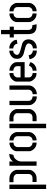

<svg xmlns="http://www.w3.org/2000/svg" viewBox="1388 -2120 917 3734"><g transform="rotate(-90 1847.0 -252.5)"><path d="M174.8 0V-79.1H248Q303.7 -79.1 324.2 -122.1Q330.1 -134.8 330.1 -146.5V-381.8Q330.1 -409.2 300.8 -430.7Q276.4 -449.2 242.2 -449.2H170.9V-528.3H242.2Q336.9 -528.3 386.7 -454.1Q411.1 -418 411.1 -384.8V-143.6Q411.1 -95.7 370.1 -51.8Q321.3 0 247.1 0ZM39.1 185.5V-528.3H125V185.5Z M491.2 0V-528.3H574.2V-456.1Q599.6 -499 650.4 -519.5Q677.7 -530.3 704.1 -530.3H721.7L702.1 -450.2Q648.4 -449.2 606.4 -392.6Q574.2 -347.7 574.2 -299.8V0Z M773.4 -144.5V-385.7Q773.4 -431.6 814.5 -475.6Q865.2 -528.3 941.4 -528.3V-449.2Q883.8 -449.2 861.3 -401.4Q854.5 -386.7 854.5 -372.1V-157.2Q854.5 -121.1 887.7 -95.7Q911.1 -78.1 941.4 -78.1V1Q848.6 1 797.9 -74.2Q773.4 -111.3 773.4 -144.5ZM983.4 1V-78.1Q1035.2 -78.1 1057.6 -125Q1065.4 -140.6 1065.4 -155.3V-372.1Q1065.4 -412.1 1031.2 -435.5Q1009.8 -449.2 982.4 -449.2V-528.3Q1072.3 -528.3 1121.1 -455.1Q1145.5 -418.9 1145.5 -385.7V-144.5Q1145.5 -96.7 1104.5 -51.8Q1056.6 0 983.4 1Z M1357.4 0V-79.1H1430.7Q1486.3 -79.1 1506.8 -122.1Q1512.7 -134.8 1512.7 -146.5V-381.8Q1512.7 -409.2 1483.4 -430.7Q1459 -449.2 1424.8 -449.2H1353.5V-528.3H1424.8Q1519.5 -528.3 1569.3 -454.1Q1593.8 -418 1593.8 -384.8V-143.6Q1593.8 -95.7 1552.7 -51.8Q1503.9 0 1429.7 0ZM1221.7 185.5V-528.3H1307.6V185.5Z M1669.9 -140.6V-527.3H1752.9V-150.4Q1752.9 -115.2 1788.1 -91.8Q1811.5 -77.1 1839.8 -77.1V4.9Q1746.1 4.9 1695.3 -68.4Q1669.9 -105.5 1669.9 -140.6ZM1882.8 4.9V-77.1Q1935.5 -77.1 1960 -119.1Q1968.8 -134.8 1968.8 -150.4V-527.3H2051.8V-140.6Q2051.8 -94.7 2009.8 -49.8Q1959 3.9 1882.8 4.9Z M2127 -144.5V-386.7Q2127.9 -431.6 2169.9 -475.6Q2220.7 -527.3 2293 -528.3V-451.2Q2246.1 -451.2 2219.7 -410.2Q2209 -392.6 2209 -377.9V-311.5H2427.7V-377.9Q2427.7 -421.9 2382.8 -442.4Q2362.3 -452.1 2340.8 -452.1V-528.3Q2408.2 -528.3 2460.9 -480.5Q2504.9 -438.5 2505.9 -387.7V-232.4H2209V-144.5Q2209 -117.2 2240.2 -93.8Q2265.6 -76.2 2293.9 -76.2V0Q2205.1 0 2154.3 -72.3Q2127 -110.4 2127 -144.5ZM2340.8 0V-77.1Q2399.4 -77.1 2428.7 -127.9Q2434.6 -138.7 2437.5 -148.4L2506.8 -123Q2489.3 -55.7 2426.8 -21.5Q2386.7 0 2340.8 0Z M2565.4 -138.7 2642.6 -153.3Q2642.6 -109.4 2688.5 -84Q2710.9 -73.2 2731.4 -72.3V4.9Q2636.7 4.9 2589.8 -63.5Q2565.4 -99.6 2565.4 -138.7ZM2570.3 -378.9Q2570.3 -467.8 2651.4 -510.7Q2690.4 -531.2 2729.5 -531.2V-455.1Q2684.6 -455.1 2660.2 -418Q2647.5 -399.4 2647.5 -378.9Q2647.5 -347.7 2696.3 -328.1Q2733.4 -312.5 2839.8 -287.1Q2906.2 -273.4 2934.6 -221.7Q2949.2 -194.3 2949.2 -160.2Q2949.2 -66.4 2874 -21.5Q2830.1 4.9 2773.4 4.9V-72.3Q2818.4 -72.3 2848.6 -103.5Q2870.1 -126 2870.1 -156.2Q2870.1 -195.3 2793 -218.8Q2773.4 -224.6 2730.5 -235.4Q2684.6 -246.1 2664.1 -252.9Q2589.8 -282.2 2574.2 -341.8Q2570.3 -359.4 2570.3 -378.9ZM2772.5 -454.1V-531.2Q2856.4 -531.2 2908.2 -468.8Q2940.4 -428.7 2940.4 -384.8L2863.3 -372.1Q2863.3 -425.8 2804.7 -447.3Q2787.1 -454.1 2772.5 -454.1Z M2985.4 -443.4V-522.5H3049.8V-691.4H3132.8V-522.5H3195.3V-442.4H3132.8V-162.1Q3132.8 -92.8 3189.5 -85Q3200.2 -83 3210.9 -83H3224.6L3243.2 0H3208Q3087.9 -1 3060.5 -89.8Q3050.8 -123 3050.8 -171.9L3049.8 -443.4Z M3285.2 -144.5V-385.7Q3285.2 -431.6 3326.2 -475.6Q3377 -528.3 3453.1 -528.3V-449.2Q3395.5 -449.2 3373 -401.4Q3366.2 -386.7 3366.2 -372.1V-157.2Q3366.2 -121.1 3399.4 -95.7Q3422.9 -78.1 3453.1 -78.1V1Q3360.4 1 3309.6 -74.2Q3285.2 -111.3 3285.2 -144.5ZM3495.1 1V-78.1Q3546.9 -78.1 3569.3 -125Q3577.1 -140.6 3577.1 -155.3V-372.1Q3577.1 -412.1 3543 -435.5Q3521.5 -449.2 3494.1 -449.2V-528.3Q3584 -528.3 3632.8 -455.1Q3657.2 -418.9 3657.2 -385.7V-144.5Q3657.2 -96.7 3616.2 -51.8Q3568.4 0 3495.1 1Z"/></g></svg>

Font: Post No Bills Colombo SemiBold
Style: Regular
Weight: 600
Designer: Kosala Senevirathne, Siva Puranthara, Lasantha Premarathna, Tharique Azeez
Foundry: Mooniak
Version: Version 1.220 ; ttfautohint (v1.6)